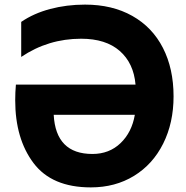

<svg xmlns="http://www.w3.org/2000/svg" viewBox="-20 -799 807 833"><path d="M733 -381Q733 -266 688 -176Q643 -86 561.5 -36Q480 14 374 14Q205 14 125.5 -91.5Q46 -197 46 -364Q46 -398 49 -432H568Q560 -525 499.5 -578Q439 -631 332 -631Q189 -631 72 -552V-704Q126 -741 197.5 -760Q269 -779 349 -779Q467 -779 554 -730Q641 -681 687 -591Q733 -501 733 -381ZM381 -131Q454 -131 503 -178Q552 -225 565 -301H213Q222 -131 381 -131Z"/></svg>

Font: Application
Style: Bold
Weight: 700
Designer: Wei Huang
Foundry: Wei Huang
Version: Version 0.012